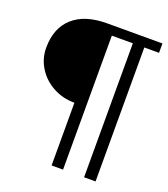

<svg xmlns="http://www.w3.org/2000/svg" viewBox="-137 -847 825 944"><g transform="rotate(20 275.0 -375.0)"><path d="M243 -328Q181 -328 130 -356Q79 -384 49.5 -431.5Q20 -479 20 -535Q20 -638 82.5 -694Q145 -750 261 -750H550V-701H473V0H413V-701H303V0H243Z"/></g></svg>

Font: Krub
Style: Regular
Weight: 400
Designer: Ekaluck Peanpanawate
Foundry: Cadson Demak Co.,Ltd.
Version: Version 1.000; ttfautohint (v1.6)